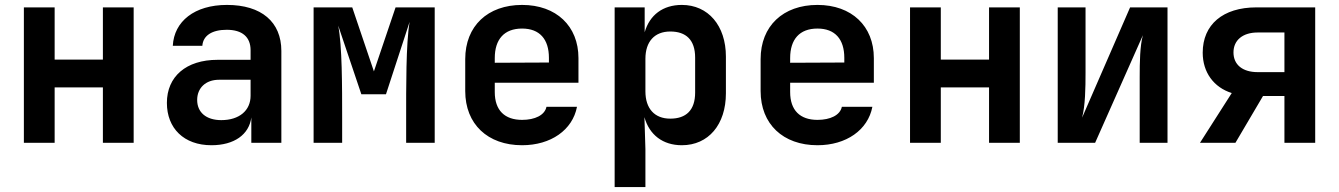

<svg xmlns="http://www.w3.org/2000/svg" viewBox="-20 -580 5440 780"><path d="M77 0H202V-225H398V0H523V-550H398V-338H202V-550H77Z M839 10C931 10 992 -33 1001 -103V0H1123V-373C1123 -491 1042 -560 902 -560C770 -560 687 -493 682 -394H802C805 -436 842 -459 901 -459C965 -459 998 -429 998 -376V-337H864C736 -337 658 -269 658 -162C658 -59 727 10 839 10ZM879 -92C817 -92 781 -124 781 -174C781 -222 815 -256 870 -256H998V-191C998 -131 952 -92 879 -92Z M1254 0H1370V-94C1370 -233 1370 -394 1354 -476L1448 -197H1548L1644 -491C1629 -402 1630 -224 1630 -94V0H1746V-550H1587L1499 -290L1411 -550H1254Z M2101 10C2218 10 2306 -52 2324 -146H2200C2193 -112 2153 -93 2101 -93C2030 -93 1990 -132 1990 -206V-244H2330V-344C2330 -474 2240 -560 2101 -560C1961 -560 1870 -474 1870 -340V-210C1870 -76 1961 10 2101 10ZM1990 -344C1990 -420 2028 -464 2101 -464C2172 -464 2210 -421 2210 -345V-326L1990 -325Z M2477 180H2602V26L2598 -104C2618 -32 2673 10 2750 10C2858 10 2929 -74 2929 -201V-350C2929 -476 2857 -560 2750 -560C2673 -560 2619 -519 2599 -449V-550H2477ZM2703 -98C2639 -98 2602 -139 2602 -209V-341C2602 -411 2639 -452 2703 -452C2767 -452 2804 -418 2804 -346V-204C2804 -132 2767 -98 2703 -98Z M3301 10C3418 10 3506 -52 3524 -146H3400C3393 -112 3353 -93 3301 -93C3230 -93 3190 -132 3190 -206V-244H3530V-344C3530 -474 3440 -560 3301 -560C3161 -560 3070 -474 3070 -340V-210C3070 -76 3161 10 3301 10ZM3190 -344C3190 -420 3228 -464 3301 -464C3372 -464 3410 -421 3410 -345V-326L3190 -325Z M3677 0H3802V-225H3998V0H4123V-550H3998V-338H3802V-550H3677Z M4277 0H4429L4623 -437C4611 -394 4610 -326 4610 -267V0H4723V-550H4571L4376 -102C4389 -151 4390 -224 4390 -284V-550H4277Z M4855 0H4999L5111 -190H5198V0H5323V-550H5084C4948 -550 4866 -480 4866 -366C4866 -286 4911 -225 4984 -202ZM5089 -287C5028 -287 4991 -317 4991 -367C4991 -417 5029 -448 5089 -448H5198V-287Z"/></svg>

Font: JetBrains Mono
Style: Bold
Weight: 558
Monospace: yes
Designer: Philipp Nurullin, Konstantin Bulenkov
Foundry: JetBrains
Version: Version 2.305